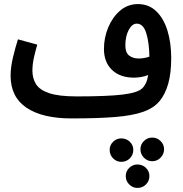

<svg xmlns="http://www.w3.org/2000/svg" viewBox="-20 -560 896 942"><path d="M331 21Q188 21 110 -31.5Q32 -84 32 -189Q32 -230 44 -280Q56 -330 68 -367L163 -341Q155 -315 147 -280Q139 -245 139 -213Q139 -176 156.5 -147.5Q174 -119 221 -103Q268 -87 357 -87Q508 -87 581.5 -96Q655 -105 677 -126Q688 -136 695.5 -151.5Q703 -167 707 -192Q690 -185 671 -182Q652 -179 638 -179Q569 -179 529.5 -217Q490 -255 490 -320Q490 -375 511 -425.5Q532 -476 569.5 -508Q607 -540 657 -540Q710 -540 746.5 -505Q783 -470 801.5 -410Q820 -350 820 -275Q820 -200 805 -148Q790 -96 762 -63Q733 -29 681.5 -11Q630 7 545.5 14Q461 21 332 21ZM595 -337Q595 -302 613.5 -287.5Q632 -273 660 -273Q687 -273 713 -282Q712 -351 697.5 -397.5Q683 -444 651 -444Q628 -444 611.5 -413Q595 -382 595 -337ZM727 231Q703 231 686 213.5Q669 196 669 172Q669 149 686 132Q703 115 727 115Q751 115 768 132Q785 149 785 172Q785 196 768 213.5Q751 231 727 231ZM575 234Q552 234 535 217Q518 200 518 175Q518 152 535 135.5Q552 119 575 119Q600 119 617 135.5Q634 152 634 175Q634 200 617 217Q600 234 575 234ZM654 362Q631 362 614 345Q597 328 597 304Q597 280 614 263.5Q631 247 654 247Q679 247 696 263.5Q713 280 713 304Q713 328 696 345Q679 362 654 362Z"/></svg>

Font: Noto Sans Arabic ExtCond SemBd
Style: Regular
Weight: 600
Width: 2
Designer: Monotype Design Team, Nadine Chahine, Nizar Qandah and Khaled Hosny
Foundry: Monotype Imaging Inc.
Version: Version 2.012; ttfautohint (v1.8.4.7-5d5b)